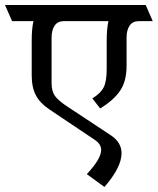

<svg xmlns="http://www.w3.org/2000/svg" viewBox="-50 -590 627 763"><path d="M502 -506Q477 -506 465 -488Q453 -470 453 -441V-328Q453 -267 427 -229Q401 -191 348 -159L317 -199Q350 -219 362 -243Q374 -267 374 -315V-426Q374 -477 381 -506H204Q179 -506 167 -488Q155 -470 155 -441V-260Q155 -227 168.5 -208.5Q182 -190 217 -167L391 -52Q433 -24 433 19Q433 75 365 153L295 102Q352 41 352 6Q352 -17 327 -34L148 -154Q110 -179 93 -210.5Q76 -242 76 -291V-426Q76 -477 83 -506H-2L-30 -570H529L557 -506Z"/></svg>

Font: Sumana
Style: Regular
Weight: 400
Designer: Cyreal, Alexei Vanyashin (Devanagari), Olga Karpushina (Latin)
Foundry: Cyreal
Version: Version 1.015;PS 001.015;hotconv 1.0.70;makeotf.lib2.5.58329